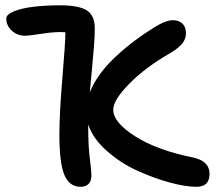

<svg xmlns="http://www.w3.org/2000/svg" viewBox="-20 -655 835 731"><path d="M287.1 56.2Q243.7 56.2 224.9 10.5Q206.1 -35.2 206.1 -142.1Q206.1 -221.7 217.5 -357.9Q229 -494.1 229 -532.2Q195.8 -535.2 142.8 -527.1Q89.8 -519 76.2 -519Q45.4 -519 24.7 -538.3Q3.9 -557.6 3.9 -584Q3.9 -600.6 34.7 -612.5Q65.4 -624.5 110.4 -629.6Q155.3 -634.8 208 -634.8Q280.8 -634.8 310.8 -615.2Q340.8 -595.7 340.8 -547.9Q340.8 -519 338.1 -482.2Q335.4 -445.3 329.8 -387.5Q324.2 -329.6 321.8 -303.2Q347.2 -367.7 409.9 -429.2Q472.7 -490.7 555.2 -543Q607.4 -578.1 638.2 -578.1Q660.6 -578.1 674.3 -565.4Q688 -552.7 688 -528.8Q688 -505.9 673.3 -488.5Q658.7 -471.2 627 -452.1Q533.2 -398.4 472.2 -336.2Q411.1 -273.9 411.1 -237.8Q411.1 -189 495.1 -135.7Q579.1 -82.5 715.8 -55.2Q777.8 -41.5 777.8 6.8Q777.8 56.2 728 56.2Q686 56.2 625.2 39.6Q564.5 22.9 501.2 -5.9Q438 -34.7 385.5 -81.5Q333 -128.4 315.9 -181.2V-168Q315.9 -99.1 322 -51Q328.1 -2.9 328.1 13.2Q328.1 33.7 317.6 44.9Q307.1 56.2 287.1 56.2Z"/></svg>

Font: Shantell Sans Irregular Bouncy
Style: Regular
Weight: 500
Designer: Stephen Nixon, Anya Danilova, Shantell Martin
Foundry: Arrow Type
Version: Version 1.006;[9816181b4]